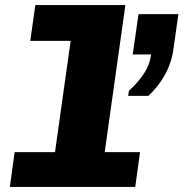

<svg xmlns="http://www.w3.org/2000/svg" viewBox="-20 -741 727 761"><path d="M19 0 38 -138H198L260 -579H100L120 -721H477L395 -138H535L516 0ZM488 -361 491 -381Q528 -415 551 -450Q574 -485 579 -525H506L529 -685H687L668 -550Q661 -495 635 -447Q609 -399 568 -361Z"/></svg>

Font: Chivo Mono Medium Black
Style: Italic
Weight: 900
Italic angle: -8.05°
Monospace: yes
Version: Version 1.008